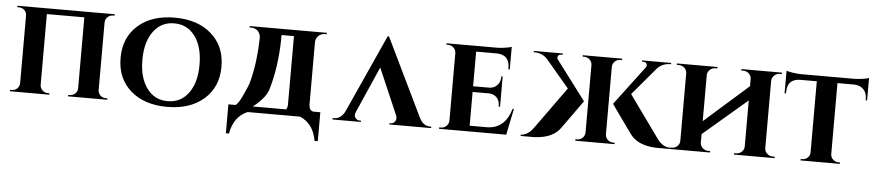

<svg xmlns="http://www.w3.org/2000/svg" viewBox="-44 -898 6106 1342"><g transform="rotate(5 3009.0 -227.5)"><path d="M706 -590Q684 -590 668 -575Q652 -560 651 -537V-62Q652 -40 667 -25Q683 -10 706 -10H717V0H442V-10H452Q475 -10 491 -25Q507 -40 507 -63V-560H244V-63Q245 -40 261 -25Q277 -10 299 -10H310V0H34V-10H45Q68 -10 84 -25Q100 -41 100 -63V-537Q100 -559 84 -575Q68 -590 45 -590H34V-600H717V-590Z M1394 -529Q1492 -444 1492 -300Q1492 -156 1394 -71Q1298 13 1137 13Q978 13 881 -71Q784 -156 784 -300Q784 -444 881 -529Q977 -613 1137 -613Q1298 -613 1394 -529ZM1283 -100Q1338 -174 1338 -300Q1338 -426 1283 -500Q1229 -573 1137 -573Q1046 -573 992 -500Q937 -426 937 -300Q937 -174 992 -100Q1046 -27 1137 -27Q1229 -27 1283 -100Z M1969 -42Q1977 -56 1978 -73V-557H1891V-527Q1887 -335 1844 -186Q1830 -120 1748 -53Q1741 -47 1734 -42ZM1616 -43Q1638 -66 1653 -98Q1680 -155 1696 -195Q1737 -336 1741 -527Q1740 -553 1722 -572Q1703 -590 1677 -590H1664V-600H2205V-590H2192Q2166 -590 2147 -572Q2128 -553 2128 -527V-82L2129 -83Q2131 -48 2159 -43H2208V160H2185Q2166 42 2070 0H1701Q1605 42 1585 161H1563V-42H1611Q1614 -42 1616 -43Z M2297 0V-10H2305Q2354 -10 2381 -61L2631 -613H2640L2906 -63Q2933 -10 2982 -10H2989V0H2696V-9H2704Q2723 -9 2734 -24Q2747 -41 2738 -66L2598 -391L2455 -66Q2444 -41 2457 -24Q2469 -9 2488 -9H2496V0Z M3516 0H3045V-10H3057Q3080 -10 3095 -25Q3111 -40 3112 -62V-538Q3111 -560 3095 -575Q3080 -590 3057 -590H3045V-600H3397Q3424 -600 3457 -605Q3488 -610 3501 -615V-456H3491V-465Q3491 -559 3400 -560H3256V-317H3370Q3404 -318 3425 -341Q3446 -362 3446 -397V-403H3456V-191H3446V-198Q3446 -232 3426 -254Q3405 -276 3371 -277H3256V-40H3376Q3503 -41 3545 -184H3554Z M4571 -67Q4611 -10 4661 -9V0H4571Q4560 0 4551 -1Q4523 -3 4498 -9Q4425 -26 4386 -77Q4381 -84 4355 -120L4344 -135L4332 -152Q4317 -173 4306 -188Q4241 -279 4241 -280L4446 -552Q4457 -566 4450 -579Q4443 -591 4426 -591H4417V-600H4621V-591H4617Q4563 -591 4527 -555L4361 -359ZM4001 -10H4011Q4034 -10 4050 -25Q4066 -41 4067 -63V-538Q4066 -560 4050 -575Q4033 -590 4011 -590H4000V-600H4277V-590H4266Q4243 -590 4227 -575Q4211 -560 4210 -537V-63Q4211 -41 4227 -25Q4243 -10 4266 -10H4276V0H4000ZM3917 -359 3751 -555Q3715 -591 3661 -591H3657V-600H3861V-591H3852Q3835 -591 3828 -579Q3821 -566 3832 -552L4037 -280Q4037 -279 3972 -188Q3961 -173 3946 -152L3934 -135L3923 -120Q3897 -84 3892 -77Q3853 -26 3780 -9Q3755 -3 3727 -1Q3718 0 3707 0H3617V-9Q3667 -10 3707 -67Z M4661 -590V-600H4946V-590H4934Q4911 -590 4894 -575Q4877 -560 4876 -538V-214L5184 -486V-537Q5184 -559 5167 -575Q5150 -590 5126 -590H5114V-600H5398V-590H5386Q5363 -590 5346 -575Q5329 -560 5328 -538V-63Q5329 -40 5346 -25Q5363 -10 5386 -10H5399V0H5114V-10H5126Q5150 -10 5167 -25Q5184 -41 5184 -63V-386L4876 -123V-63Q4877 -40 4894 -25Q4911 -10 4934 -10H4946V0H4662V-10H4674Q4698 -10 4715 -25Q4732 -41 4732 -63V-537Q4732 -559 4715 -575Q4698 -590 4674 -590Z M6008 -458H5998V-467Q5998 -510 5974 -535Q5950 -560 5907 -561H5791V-62Q5792 -40 5808 -25Q5824 -10 5846 -10H5857V0H5581V-10H5591Q5614 -10 5630 -25Q5646 -40 5646 -63V-561H5531Q5439 -560 5439 -467V-458H5429V-616Q5443 -611 5474 -606Q5508 -601 5534 -601H5903Q5930 -601 5965 -606Q5998 -611 6008 -616Z"/></g></svg>

Font: Cinzel Bold(RUS BY LYAJKA)
Style: Regular
Weight: 700
Designer: Natanael Gama
Version: Version 1.001;PS 001.001;hotconv 1.0.56;makeotf.lib2.0.21325